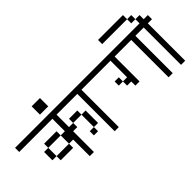

<svg xmlns="http://www.w3.org/2000/svg" viewBox="-22 -1491 2045 2045"><g transform="rotate(-45 1000.0 -469.0)"><path d="M1000 -625V-687.5H0V-625H500V-437.5H437.5Q437.5 -437.5 437.5 -312.5H250V-250H437.5V-312.5H500Q500 -312.5 500 -62.5H562.5V-375H625V-437.5H562.5V-625ZM750 -250H687.5V-187.5H750ZM750 -250H812.5V-437.5H750ZM250 -312.5Q250 -312.5 250 -437.5H187.5Q187.5 -437.5 187.5 -312.5ZM250 -437.5H437.5V-500H250ZM625 -437.5H750V-500H625Z M1000 -625V-687.5H750V-625H875V-62.5H937.5V-625Z M437.5 -875Q437.5 -875 437.5 -750H562.5Q562.5 -750 562.5 -875Z M2000 -625V-687.5H1000V-625H1375Q1375 -625 1375 -375H1312.5V-312.5H1375V-250H1437.5Q1437.5 -250 1437.5 -625H1687.5V-62.5H1750V-625ZM1312.5 -375V-437.5H1250V-375Z M2000 -625V-687.5H1937.5V-750H1875V-687.5H1750V-625H1875V-62.5H1937.5V-625ZM1875 -750V-812.5H1812.5V-750ZM1812.5 -812.5V-875H1437.5V-812.5Z"/></g></svg>

Font: BFUnifontExMono
Style: Regular
Weight: 500
Version: Version 15.0.06